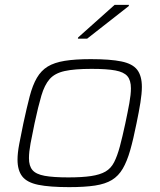

<svg xmlns="http://www.w3.org/2000/svg" viewBox="-20 -761 659 789"><path d="M264 8Q184 8 137.5 -1.5Q91 -11 71.5 -36Q52 -61 52 -105Q52 -132 59 -169Q66 -206 76 -254Q90 -319 102 -365Q114 -411 131.5 -441Q149 -471 176 -487.5Q203 -504 246 -511Q289 -518 353 -518Q433 -518 479 -508.5Q525 -499 544 -474Q563 -449 563 -404Q563 -377 557 -339.5Q551 -302 541 -254Q528 -189 515 -143.5Q502 -98 484.5 -68Q467 -38 440 -21.5Q413 -5 370.5 1.5Q328 8 264 8ZM261 -32Q317 -32 354 -37.5Q391 -43 413.5 -56Q436 -69 449 -94.5Q462 -120 472.5 -159Q483 -198 495 -254Q505 -301 511.5 -337Q518 -373 518 -398Q518 -431 503.5 -448Q489 -465 454 -471.5Q419 -478 356 -478Q286 -478 245.5 -469Q205 -460 184 -436Q163 -412 150 -368Q137 -324 122 -254Q112 -207 105.5 -171.5Q99 -136 99 -111Q99 -79 113.5 -62Q128 -45 163.5 -38.5Q199 -32 261 -32ZM300 -602 301 -607 451 -741H510L509 -736L338 -602Z"/></svg>

Font: Saira SemiExpanded ExtraLight
Style: Italic
Weight: 250
Width: 6
Italic angle: -12°
Designer: Hector Gatti with collaboration of the Omnibus-Type team
Foundry: Omnibus-Type
Version: Version 1.101